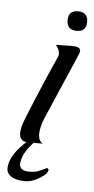

<svg xmlns="http://www.w3.org/2000/svg" viewBox="-53 -484 317 646"><g transform="rotate(5 106.0 -161.5)"><path d="M55 0Q26 0 26 -29Q26 -47 38 -78Q64 -142 87 -196Q110 -250 130 -294Q133 -299 133 -305Q133 -319 120 -335L175 -336Q203 -336 203 -322Q203 -318 201 -313.5Q199 -309 196 -301L104 -88Q90 -55 90 -32Q90 -8 105 0ZM186 -388Q152 -388 152 -421Q152 -454 184 -454Q218 -454 218 -421Q218 -388 186 -388ZM57 131Q26 131 10 120.5Q-6 110 -6 94Q-6 69 10.5 44Q27 19 56 -6Q65 -15 72 -15Q77 -15 80 -11.5Q83 -8 79 -4Q63 10 50 30.5Q37 51 35 73Q34 83 41.5 90.5Q49 98 68 98Q84 98 96 94Q108 90 123 82Q124 81 126 81Q132 81 132 88Q131 92 128.5 96Q126 100 120 105Q86 131 57 131Z"/></g></svg>

Font: Carattere
Style: Regular
Weight: 400
Designer: Robert E. Leuschke
Foundry: Robert E. Leuschke
Version: Version 1.010; ttfautohint (v1.8.3)